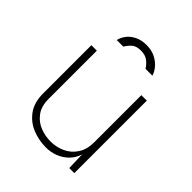

<svg xmlns="http://www.w3.org/2000/svg" viewBox="-202 -839 970 970"><g transform="rotate(45 283.0 -354.0)"><path d="M85 -174V-519H124V-174Q124 -121 148.8 -88.5Q173.5 -56 209.5 -42.5Q245.5 -29 282 -29Q324 -29 360.5 -45.8Q397 -62.5 419.5 -97Q442 -131.5 442 -182V-519H481V-1H445L442 -96Q433 -65 410.2 -41Q387.5 -17 355 -3.8Q322.5 9.5 285 9Q236.5 8.5 191 -9.5Q145.5 -27.5 115.2 -68.2Q85 -109 85 -174ZM282 -717Q246 -717 219.2 -703.8Q192.5 -690.5 177.2 -670.2Q162 -650 157 -628H204Q205 -630 206.5 -631.5Q218 -650.5 234.2 -663.8Q250.5 -677 282 -677Q312.5 -677 331.2 -662.8Q350 -648.5 363 -628H412Q406.5 -647.5 390 -668Q373.5 -688.5 346 -702.8Q318.5 -717 282 -717Z"/></g></svg>

Font: Public Sans VF
Style: Regular
Weight: 400
Designer: Pablo Impallari, Rodrigo Fuenzalida (Modified by Dan O. Williams and USWDS)
Version: Version 1.003